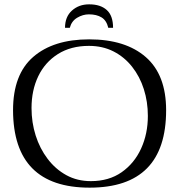

<svg xmlns="http://www.w3.org/2000/svg" viewBox="-20 -852 824 883"><path d="M391 -832Q442 -832 471 -806Q500 -780 500 -724H478Q470 -758 447 -772Q424 -786 389 -786Q361 -786 335 -770.5Q309 -755 301 -724H279Q279 -775 311 -803.5Q343 -832 389 -832ZM392 11Q41 11 40 -345Q40 -510 133 -590.5Q226 -671 390 -671Q557 -671 650.5 -589.5Q744 -508 744 -345Q744 11 392 11ZM398 -19Q481 -19 539.5 -60Q598 -101 629 -169Q660 -237 660 -319Q660 -384 641.5 -442Q623 -500 587.5 -545Q552 -590 502 -615.5Q452 -641 389 -641Q306 -641 246.5 -603.5Q187 -566 156 -501.5Q125 -437 125 -355Q125 -289 144 -229Q163 -169 199 -121.5Q235 -74 285 -46.5Q335 -19 398 -19Z"/></svg>

Font: Gideon Roman
Style: Regular
Weight: 400
Designer: Robert E. Leuschke
Foundry: Robert E. Leuschke
Version: Version 2.010